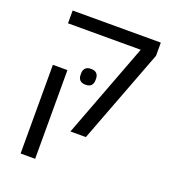

<svg xmlns="http://www.w3.org/2000/svg" viewBox="-145 -711 898 1017"><g transform="rotate(20 304.0 -203.0)"><path d="M499 -534H89V-606H586V-532L384 0H297ZM89 -300H171V200H89ZM287 -260Q265 -260 255 -271Q245 -282 245 -300V-309Q245 -327 255 -338Q265 -349 287 -349Q309 -349 319 -338Q329 -327 329 -309V-300Q329 -282 319 -271Q309 -260 287 -260Z"/></g></svg>

Font: IBM Plex Sans Hebrew
Style: Regular
Weight: 400
Designer: Mike Abbink, Paul van der Laan, Pieter van Rosmalen, Yanek Iontef
Foundry: Bold Monday
Version: Version 1.2